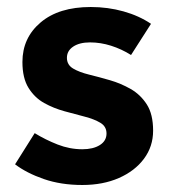

<svg xmlns="http://www.w3.org/2000/svg" viewBox="-20 -520 489 548"><path d="M215 8Q154 8 105 -9Q56 -26 23 -51L79 -140Q110 -121 144.5 -107.5Q179 -94 215 -94Q246 -94 265 -106Q284 -118 284 -139Q284 -159 266.5 -169.5Q249 -180 222 -187Q195 -194 164 -202.5Q133 -211 106 -226Q79 -241 61.5 -269Q44 -297 44 -343Q44 -412 96 -456Q148 -500 239 -500Q288 -500 332.5 -487.5Q377 -475 411 -452L354 -363Q327 -380 297 -389.5Q267 -399 237 -399Q207 -399 189 -387Q171 -375 171 -355Q171 -335 188.5 -324.5Q206 -314 234.5 -307Q263 -300 294 -291Q325 -282 353 -266Q381 -250 399 -222Q417 -194 417 -147Q417 -102 391 -67Q365 -32 319.5 -12Q274 8 215 8Z"/></svg>

Font: SUSE Thin
Style: Bold
Weight: 700
Version: Version 1.000